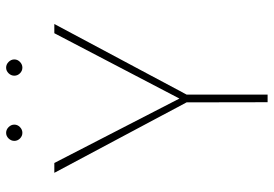

<svg xmlns="http://www.w3.org/2000/svg" viewBox="-156 -756 912 640"><g transform="rotate(-90 300.0 -436.0)"><path d="M291.5 -293.9 509.3 -710.9H540L304.7 -270V0H279.3L278.8 -270L43.9 -710.9H76.7ZM150.4 -844.2Q150.4 -855 158.4 -863.3Q166.5 -871.6 177.2 -871.6Q188 -871.6 196.3 -863.3Q204.6 -855 204.6 -844.2Q204.6 -833.5 196.3 -825.4Q188 -817.4 177.2 -817.4Q166.5 -817.4 158.4 -825.4Q150.4 -833.5 150.4 -844.2ZM367.7 -844.2Q367.7 -855 375.7 -863.3Q383.8 -871.6 394.5 -871.6Q405.3 -871.6 413.6 -863.3Q421.9 -855 421.9 -844.2Q421.9 -833.5 413.6 -825.4Q405.3 -817.4 394.5 -817.4Q383.8 -817.4 375.7 -825.4Q367.7 -833.5 367.7 -844.2Z"/></g></svg>

Font: Roboto Mono Thin
Style: Regular
Weight: 250
Designer: Google
Version: Version 2.000985; 2015; ttfautohint (v1.3)